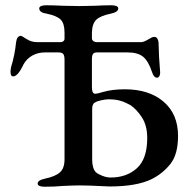

<svg xmlns="http://www.w3.org/2000/svg" viewBox="-20 -704 732 729"><path d="M123 -7Q123 -20 152 -26Q190 -34 207.5 -49.5Q225 -65 225 -99V-477Q225 -492 220.5 -498.5Q216 -505 202 -505H151Q124 -505 102.5 -493Q81 -481 69 -459Q48 -414 30 -414Q20 -414 20 -431Q20 -439 22 -449Q36 -494 41 -543Q44 -568 60 -568Q62 -568 80.5 -556Q99 -544 121 -544H211Q216 -544 220.5 -547.5Q225 -551 225 -557V-580Q225 -615 210.5 -629.5Q196 -644 158 -652Q129 -656 129 -672Q129 -678 136 -681Q143 -684 154 -684Q181 -684 223 -682L281 -681L337 -682Q375 -684 403 -684Q415 -684 422 -681Q429 -678 429 -672Q429 -658 400 -652Q361 -644 345.5 -629Q330 -614 329 -581V-559Q329 -552 334.5 -548Q340 -544 346 -544H516Q526 -544 544 -555Q558 -564 565 -564Q574 -564 578 -556.5Q582 -549 582 -541Q583 -489 588 -430V-427Q588 -419 584.5 -414Q581 -409 576 -409Q564 -409 557 -431Q544 -471 524 -488Q504 -505 464 -505H349Q337 -505 333 -499Q329 -493 329 -479V-374Q329 -361 332 -354.5Q335 -348 342 -348Q349 -348 372 -355Q407 -365 454 -365Q546 -365 601 -318Q656 -271 656 -188Q656 -118 627 -81.5Q598 -45 556 -24Q499 4 396 4Q383 4 373 3Q316 0 283 0Q261 0 219 2Q188 5 149 5Q137 5 130 2Q123 -1 123 -7ZM539 -180Q539 -227 519 -258Q499 -289 475 -305Q472 -306 460 -312.5Q448 -319 431 -323Q414 -327 393 -327Q382 -327 365.5 -323.5Q349 -320 343 -316Q330 -311 330 -291V-98Q330 -65 344 -50Q352 -43 368.5 -36.5Q385 -30 400 -30Q461 -30 500 -65.5Q539 -101 539 -180Z"/></svg>

Font: EB Garamond Medium
Style: Regular
Weight: 500
Designer: Georg Duffner and Octavio Pardo
Foundry: Georg Duffner
Version: Version 1.000